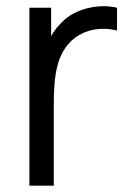

<svg xmlns="http://www.w3.org/2000/svg" viewBox="-20 -587 416 607"><path d="M185.4 -526C166.7 -509.4 152.1 -491.7 141.7 -472.9V-562.5H72.9V0H150V-253.1C150 -343.8 157.3 -419.8 214.6 -465.6C256.2 -497.9 308.3 -501 350 -490.6V-562.5C300 -575 229.2 -563.5 185.4 -526Z"/></svg>

Font: Manrope3
Style: Regular
Weight: 400
Width: 4
Designer: Mikhail Sharanda
Foundry: Mikhail Sharanda
Version: Version 3.000;PS 003.000;hotconv 1.0.88;makeotf.lib2.5.64775